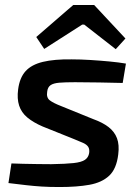

<svg xmlns="http://www.w3.org/2000/svg" viewBox="-20 -742 558 773"><path d="M268 -503Q304 -503 344 -500.5Q384 -498 421 -494.5Q458 -491 487 -486L474 -408Q427 -409 380 -410Q333 -411 282 -411Q242 -411 218.5 -409Q195 -407 183.5 -399Q172 -391 170 -373Q166 -349 180.5 -338Q195 -327 226 -315L354 -263Q393 -249 417 -230.5Q441 -212 451 -185.5Q461 -159 456 -120Q449 -62 419.5 -34.5Q390 -7 340 2Q290 11 220 11Q178 11 147 9Q116 7 85.5 3.5Q55 0 14 -5L26 -84Q47 -83 74 -82.5Q101 -82 130.5 -81.5Q160 -81 186 -81Q245 -82 276.5 -85.5Q308 -89 322 -98.5Q336 -108 339 -126Q341 -142 335 -151Q329 -160 315 -166.5Q301 -173 278 -182L151 -233Q114 -249 90 -269Q66 -289 57 -317Q48 -345 53 -382Q59 -429 83 -455.5Q107 -482 153 -493Q199 -504 268 -503ZM359 -722 485 -587 446 -544 319 -643H311L158 -545L126 -593L275 -722Z"/></svg>

Font: Exo 2 SemiBold
Style: Italic
Weight: 600
Italic angle: -8°
Designer: Natanael Gama
Foundry: Natanael Gama
Version: Version 2.010